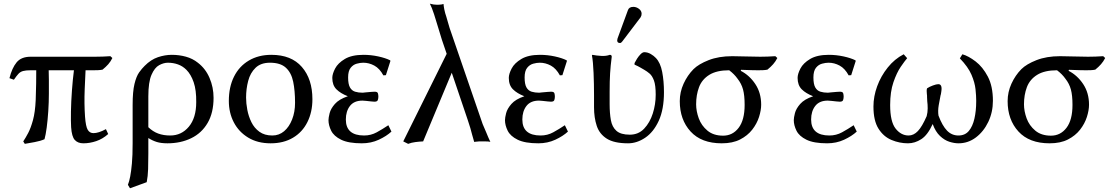

<svg xmlns="http://www.w3.org/2000/svg" viewBox="-20 -760 6002 1032"><path d="M144.5 -382.3Q118.7 -382.3 103.8 -378.2Q88.9 -374 78.9 -363Q68.8 -352.1 54.7 -331.5L30.8 -339.8Q44.4 -394.5 69.3 -424.8Q94.2 -455.1 144.5 -455.1H491.7Q532.2 -455.1 573.2 -458L584 -448.2Q574.7 -429.2 562 -414.8Q549.3 -400.4 531.2 -385.7Q519.5 -383.3 506.6 -382.8Q493.7 -382.3 481.4 -382.3H439.9Q437 -324.7 435.3 -281.7Q433.6 -238.8 434.1 -203.9Q434.6 -168.9 437 -133.3Q440.9 -79.6 451.7 -62Q462.4 -44.4 482.4 -44.4Q509.8 -44.4 549.3 -65.9L561.5 -39.6Q532.2 -13.2 497.3 -1.5Q462.4 10.3 428.2 10.3Q398.4 10.3 382.1 -7.6Q365.7 -25.4 362.3 -76.2Q360.4 -106.9 361.3 -160.6Q362.3 -214.4 366.7 -274.2Q371.1 -334 377.4 -382.3H241.7Q242.7 -356.9 242.7 -330.6Q242.7 -304.2 242.7 -279.8Q242.7 -273.4 242.7 -267.6Q242.7 -261.7 242.7 -256.8Q242.7 -210.9 239.5 -162.6Q236.3 -114.3 231 -74.2Q225.6 -34.2 219.2 -11.7Q197.3 -2 166.5 3.7Q135.7 9.3 113.3 13.2L105 0Q117.7 -19 131.6 -45.4Q145.5 -71.8 157.2 -114.3Q168.9 -156.7 171.9 -222.7Q173.8 -267.1 174.3 -311Q174.8 -355 174.8 -382.3Z M768.6 219.2 678.7 252 667.5 233.4Q674.8 215.3 679.9 188.2Q685.1 161.1 689 118.7Q692.9 76.2 692.9 10.3V-195.3Q692.9 -268.1 702.9 -309.1Q712.9 -350.1 728 -371.1Q743.2 -392.1 757.3 -405.8Q791 -439.9 828.9 -452.6Q866.7 -465.3 903.3 -465.3Q942.9 -465.3 979.2 -455.3Q1015.6 -445.3 1043.5 -422.9Q1085 -391.1 1106.4 -340.8Q1127.9 -290.5 1127.9 -234.4Q1127.9 -153.8 1095.9 -99.1Q1064 -44.4 1007.6 -17.1Q951.2 10.3 879.9 10.3Q846.2 10.3 823 3.2Q799.8 -3.9 777.3 -18.1V64.9Q777.3 110.4 776.1 148.9Q774.9 187.5 768.6 219.2ZM1034.7 -210.9Q1035.6 -275.4 1021 -317.9Q1006.3 -360.4 981.9 -384.8Q961.9 -404.8 936.5 -413.8Q911.1 -422.9 882.3 -422.9Q859.9 -422.9 835.4 -409.7Q811 -396.5 794.2 -357.7Q777.3 -318.8 777.3 -241.7V-76.2Q801.8 -52.7 830.3 -42.2Q858.9 -31.7 895 -31.7Q955.6 -31.7 995.1 -79.1Q1034.7 -126.5 1034.7 -210.9Z M1210 -217.3Q1210 -292.5 1237.8 -348.1Q1265.6 -403.8 1317.6 -434.6Q1369.6 -465.3 1438.5 -465.3Q1545.9 -465.3 1602.5 -400.1Q1659.2 -335 1659.2 -226.6Q1659.2 -157.7 1632.3 -103.8Q1605.5 -49.8 1554.9 -19.8Q1504.4 10.3 1434.6 10.3Q1364.7 10.3 1314.2 -20.3Q1263.7 -50.8 1236.8 -102.3Q1210 -153.8 1210 -217.3ZM1431.2 -422.9Q1381.8 -422.9 1353.5 -395.5Q1325.2 -368.2 1314 -325.2Q1302.7 -282.2 1302.7 -235.4Q1302.7 -204.6 1309.3 -169.7Q1315.9 -134.8 1331.3 -103.3Q1346.7 -71.8 1374.3 -51.8Q1401.9 -31.7 1443.8 -31.7Q1480 -31.7 1507.1 -54.7Q1534.2 -77.6 1550 -117.7Q1565.9 -157.7 1565.9 -207.5Q1565.9 -272.5 1555.9 -320.8Q1545.9 -369.1 1516.6 -396Q1487.3 -422.9 1431.2 -422.9Z M1932.6 -422.9Q1916.5 -422.9 1897.5 -417.7Q1878.4 -412.6 1864.7 -395.5Q1851.1 -378.4 1851.1 -343.8Q1851.1 -307.6 1861.1 -290Q1871.1 -272.5 1888.9 -267.1Q1906.7 -261.7 1929.2 -261.7Q1930.2 -261.7 1945.1 -263.4Q1960 -265.1 1975.8 -266.1Q1991.7 -267.1 1993.7 -267.1Q2008.8 -267.1 2011.2 -258.5Q2013.7 -250 2013.7 -240.7Q2013.7 -231 2010.7 -222.2Q2007.8 -213.4 1992.7 -213.4Q1988.8 -213.4 1974.9 -214.8Q1960.9 -216.3 1947.3 -217.8Q1933.6 -219.2 1928.2 -219.2Q1883.3 -219.2 1861.1 -190.7Q1838.9 -162.1 1838.9 -117.7Q1838.9 -31.7 1937 -31.7Q1973.6 -31.7 2004.9 -48.8Q2036.1 -65.9 2067.4 -86.9L2084 -52.7Q2057.6 -28.3 2016.1 -9Q1974.6 10.3 1924.8 10.3Q1853 10.3 1813.7 -9Q1774.4 -28.3 1760 -57.6Q1745.6 -86.9 1745.6 -114.3Q1745.6 -127.4 1751.7 -151.6Q1757.8 -175.8 1780 -201.2Q1802.2 -226.6 1849.6 -242.7Q1810.5 -257.8 1788.3 -280Q1766.1 -302.2 1766.1 -341.3Q1766.1 -362.3 1781.2 -391.6Q1796.4 -420.9 1833.7 -443.1Q1871.1 -465.3 1933.6 -465.3Q1973.6 -465.3 2012.9 -456.8Q2052.2 -448.2 2076.7 -436L2078.6 -432.6L2054.2 -356L2040.5 -355Q2020.5 -392.1 1991.9 -407.5Q1963.4 -422.9 1932.6 -422.9Z M2494.1 -115.2 2408.2 -369.1 2254.4 0Q2233.4 1 2212.6 3.7Q2191.9 6.3 2173.8 13.2L2147.5 0L2380.9 -470.7L2355 -546.9Q2346.7 -574.7 2337.6 -603.8Q2328.6 -632.8 2321.8 -655.3Q2314.9 -677.7 2313 -683.6L2301.3 -716.3Q2296.9 -726.1 2293.7 -733.2Q2290.5 -740.2 2290.5 -740.2Q2311.5 -734.4 2329.6 -734.4Q2329.6 -734.4 2342.3 -734.9Q2355 -735.4 2363.8 -738.8Q2364.7 -733.4 2365.7 -723.4Q2366.7 -713.4 2373 -689Q2374 -688 2378.4 -672.1Q2382.8 -656.2 2388.4 -637.7Q2394 -619.1 2396.5 -609.9L2574.2 -93.3Q2588.4 -61.5 2594.2 -46.6Q2600.1 -31.7 2604.2 -22.5Q2608.4 -13.2 2615.7 2.9Q2615.7 2.9 2611.1 1.5Q2606.4 0 2582 0Q2582 0 2574 0Q2565.9 0 2555.7 0Q2540.5 1 2534.7 2Q2528.8 2.9 2528.8 2.9Q2521.5 -21 2517.3 -37.4Q2513.2 -53.7 2508.3 -70.8Q2503.4 -87.9 2494.1 -115.2Z M2881.3 -422.9Q2865.2 -422.9 2846.2 -417.7Q2827.1 -412.6 2813.5 -395.5Q2799.8 -378.4 2799.8 -343.8Q2799.8 -307.6 2809.8 -290Q2819.8 -272.5 2837.6 -267.1Q2855.5 -261.7 2877.9 -261.7Q2878.9 -261.7 2893.8 -263.4Q2908.7 -265.1 2924.6 -266.1Q2940.4 -267.1 2942.4 -267.1Q2957.5 -267.1 2960 -258.5Q2962.4 -250 2962.4 -240.7Q2962.4 -231 2959.5 -222.2Q2956.5 -213.4 2941.4 -213.4Q2937.5 -213.4 2923.6 -214.8Q2909.7 -216.3 2896 -217.8Q2882.3 -219.2 2877 -219.2Q2832 -219.2 2809.8 -190.7Q2787.6 -162.1 2787.6 -117.7Q2787.6 -31.7 2885.7 -31.7Q2922.4 -31.7 2953.6 -48.8Q2984.9 -65.9 3016.1 -86.9L3032.7 -52.7Q3006.3 -28.3 2964.8 -9Q2923.3 10.3 2873.5 10.3Q2801.8 10.3 2762.5 -9Q2723.1 -28.3 2708.7 -57.6Q2694.3 -86.9 2694.3 -114.3Q2694.3 -127.4 2700.4 -151.6Q2706.5 -175.8 2728.8 -201.2Q2751 -226.6 2798.3 -242.7Q2759.3 -257.8 2737.1 -280Q2714.8 -302.2 2714.8 -341.3Q2714.8 -362.3 2730 -391.6Q2745.1 -420.9 2782.5 -443.1Q2819.8 -465.3 2882.3 -465.3Q2922.4 -465.3 2961.7 -456.8Q3001 -448.2 3025.4 -436L3027.3 -432.6L3002.9 -356L2989.3 -355Q2969.2 -392.1 2940.7 -407.5Q2912.1 -422.9 2881.3 -422.9Z M3256.8 -266.1V-200.2Q3256.8 -151.9 3263.4 -114.7Q3270 -77.6 3293.2 -56.9Q3316.4 -36.1 3365.2 -36.1Q3411.6 -36.1 3442.4 -68.6Q3473.1 -101.1 3488.8 -150.1Q3504.4 -199.2 3504.4 -251Q3504.4 -302.2 3494.9 -327.6Q3485.4 -353 3471.4 -364.7Q3457.5 -376.5 3442.9 -384.8Q3433.1 -390.1 3421.9 -397Q3410.6 -403.8 3390.6 -412.6Q3390.6 -412.6 3390.6 -416.7Q3390.6 -420.9 3390.6 -420.9Q3395 -430.2 3403.8 -444.1Q3412.6 -458 3423.3 -468.8Q3434.1 -479.5 3442.9 -479.5Q3460.9 -479.5 3477.8 -469.7Q3494.6 -460 3505.4 -448.2Q3529.8 -422.9 3539.3 -373.3Q3548.8 -323.7 3548.8 -264.2Q3548.8 -171.9 3520.8 -110.8Q3492.7 -49.8 3448 -19.8Q3403.3 10.3 3356 10.3Q3281.2 10.3 3241.7 -14.6Q3202.1 -39.6 3187.5 -83.5Q3172.9 -127.4 3172.9 -183.1V-249Q3172.9 -308.6 3170.4 -368.4Q3168 -428.2 3161.6 -462.4L3164.1 -465.3Q3187 -460.9 3212.4 -459.5Q3237.8 -458 3257.8 -465.3Q3268.1 -465.3 3268.1 -455.1Q3261.7 -405.8 3259.3 -365.7Q3256.8 -325.7 3256.8 -266.1ZM3384.3 -723.1Q3400.4 -723.1 3414.6 -712.4Q3428.7 -701.7 3428.7 -686Q3428.7 -675.3 3422.9 -666.5L3324.7 -537.1Q3318.8 -528.8 3312.5 -528.8Q3297.4 -528.8 3297.4 -543Q3297.4 -546.9 3299.3 -553.2L3355 -705.1Q3360.8 -723.1 3384.3 -723.1Z M4105 -385.7Q4093.8 -383.3 4080.8 -382.8Q4067.9 -382.3 4055.2 -382.3Q4042.5 -382.3 4022.9 -382.8Q4003.4 -383.3 3986.6 -384Q3969.7 -384.8 3963.4 -384.8L3961.4 -379.4Q4008.8 -355 4040 -307.9Q4071.3 -260.7 4071.3 -197.3Q4071.3 -167.5 4059.8 -131.3Q4048.3 -95.2 4023.2 -63Q3998 -30.8 3958 -10.3Q3918 10.3 3859.4 10.3Q3750 10.3 3691.9 -53.2Q3633.8 -116.7 3633.8 -216.3Q3633.8 -265.1 3654.3 -310.1Q3674.8 -355 3707.5 -388.2Q3734.9 -415.5 3789.1 -436.8Q3843.3 -458 3915.5 -458Q3952.6 -458 3990.7 -456.5Q4028.8 -455.1 4065.9 -455.1Q4106 -455.1 4147.5 -458L4158.2 -448.2Q4148.4 -429.2 4135.7 -414.8Q4123 -400.4 4105 -385.7ZM3866.7 -30.8Q3918 -30.8 3950.2 -73Q3982.4 -115.2 3982.4 -196.3Q3982.4 -247.1 3973.9 -278.8Q3965.3 -310.5 3944.3 -336.9Q3927.2 -361.3 3899.4 -382.3Q3832 -382.3 3792.5 -357.7Q3752.9 -333 3737.3 -291.5Q3721.7 -250 3721.7 -199.2Q3721.7 -163.1 3735.8 -124Q3750 -85 3782.5 -57.9Q3814.9 -30.8 3866.7 -30.8Z M4433.6 -422.9Q4417.5 -422.9 4398.4 -417.7Q4379.4 -412.6 4365.7 -395.5Q4352.1 -378.4 4352.1 -343.8Q4352.1 -307.6 4362.1 -290Q4372.1 -272.5 4389.9 -267.1Q4407.7 -261.7 4430.2 -261.7Q4431.2 -261.7 4446 -263.4Q4460.9 -265.1 4476.8 -266.1Q4492.7 -267.1 4494.6 -267.1Q4509.8 -267.1 4512.2 -258.5Q4514.6 -250 4514.6 -240.7Q4514.6 -231 4511.7 -222.2Q4508.8 -213.4 4493.7 -213.4Q4489.7 -213.4 4475.8 -214.8Q4461.9 -216.3 4448.2 -217.8Q4434.6 -219.2 4429.2 -219.2Q4384.3 -219.2 4362.1 -190.7Q4339.8 -162.1 4339.8 -117.7Q4339.8 -31.7 4438 -31.7Q4474.6 -31.7 4505.9 -48.8Q4537.1 -65.9 4568.4 -86.9L4585 -52.7Q4558.6 -28.3 4517.1 -9Q4475.6 10.3 4425.8 10.3Q4354 10.3 4314.7 -9Q4275.4 -28.3 4261 -57.6Q4246.6 -86.9 4246.6 -114.3Q4246.6 -127.4 4252.7 -151.6Q4258.8 -175.8 4281 -201.2Q4303.2 -226.6 4350.6 -242.7Q4311.5 -257.8 4289.3 -280Q4267.1 -302.2 4267.1 -341.3Q4267.1 -362.3 4282.2 -391.6Q4297.4 -420.9 4334.7 -443.1Q4372.1 -465.3 4434.6 -465.3Q4474.6 -465.3 4513.9 -456.8Q4553.2 -448.2 4577.6 -436L4579.6 -432.6L4555.2 -356L4541.5 -355Q4521.5 -392.1 4492.9 -407.5Q4464.4 -422.9 4433.6 -422.9Z M5316.9 -218.3Q5316.9 -156.7 5292 -104.7Q5267.1 -52.7 5225.3 -21.2Q5183.6 10.3 5131.8 10.3Q5109.4 10.3 5083 2Q5056.6 -6.3 5032.5 -29.1Q5008.3 -51.8 4993.2 -93.3Q4966.3 -34.2 4931.9 -12Q4897.5 10.3 4860.4 10.3Q4814.9 10.3 4772 -7.6Q4729 -25.4 4701.9 -68.4Q4674.8 -111.3 4674.8 -187.5Q4674.8 -241.7 4694.8 -296.4Q4714.8 -351.1 4751.5 -397Q4788.1 -442.9 4837.4 -468.3L4856 -447.3Q4843.3 -432.6 4821.5 -400.9Q4799.8 -369.1 4782.2 -318.1Q4764.6 -267.1 4764.6 -195.3Q4764.6 -106 4793.9 -68.8Q4823.2 -31.7 4863.8 -31.7Q4891.1 -31.7 4913.8 -55.7Q4936.5 -79.6 4960.9 -135.7Q4966.3 -155.8 4966.3 -177.5Q4966.3 -199.2 4963.9 -216.3Q4963.9 -222.7 4963.4 -228Q4962.9 -233.4 4962.9 -237.8Q4962.9 -241.7 4962.9 -245.8Q4962.9 -250 4961.9 -254.9Q4960.9 -262.7 4960.9 -271.2Q4960.9 -279.8 4962.9 -285.2Q4975.1 -293.5 4994.1 -300.5Q5013.2 -307.6 5023.4 -307.6Q5045.9 -307.6 5039.6 -268.1Q5038.6 -264.2 5038.1 -258.5Q5037.6 -252.9 5035.6 -248Q5030.8 -224.6 5025.6 -194.3Q5020.5 -164.1 5024.4 -138.7Q5044.9 -84 5070.3 -57.9Q5095.7 -31.7 5131.8 -31.7Q5167 -31.7 5187.5 -56.2Q5208 -80.6 5217.5 -122.3Q5227.1 -164.1 5227.1 -215.3Q5227.1 -216.3 5227.1 -217.8Q5227.1 -219.2 5227.1 -220.7Q5227.1 -244.6 5223.4 -280.3Q5219.7 -315.9 5201.7 -358.2Q5183.6 -400.4 5139.2 -446.3L5152.8 -468.3Q5185.5 -459 5223.9 -429.7Q5262.2 -400.4 5289.6 -348.4Q5316.9 -296.4 5316.9 -218.3Z M5867.2 -385.7Q5856 -383.3 5843 -382.8Q5830.1 -382.3 5817.4 -382.3Q5804.7 -382.3 5785.2 -382.8Q5765.6 -383.3 5748.8 -384Q5731.9 -384.8 5725.6 -384.8L5723.6 -379.4Q5771 -355 5802.2 -307.9Q5833.5 -260.7 5833.5 -197.3Q5833.5 -167.5 5822 -131.3Q5810.5 -95.2 5785.4 -63Q5760.3 -30.8 5720.2 -10.3Q5680.2 10.3 5621.6 10.3Q5512.2 10.3 5454.1 -53.2Q5396 -116.7 5396 -216.3Q5396 -265.1 5416.5 -310.1Q5437 -355 5469.7 -388.2Q5497.1 -415.5 5551.3 -436.8Q5605.5 -458 5677.7 -458Q5714.8 -458 5752.9 -456.5Q5791 -455.1 5828.1 -455.1Q5868.2 -455.1 5909.7 -458L5920.4 -448.2Q5910.6 -429.2 5897.9 -414.8Q5885.3 -400.4 5867.2 -385.7ZM5628.9 -30.8Q5680.2 -30.8 5712.4 -73Q5744.6 -115.2 5744.6 -196.3Q5744.6 -247.1 5736.1 -278.8Q5727.5 -310.5 5706.5 -336.9Q5689.5 -361.3 5661.6 -382.3Q5594.2 -382.3 5554.7 -357.7Q5515.1 -333 5499.5 -291.5Q5483.9 -250 5483.9 -199.2Q5483.9 -163.1 5498 -124Q5512.2 -85 5544.7 -57.9Q5577.1 -30.8 5628.9 -30.8Z"/></svg>

Font: Kurinto Seri
Style: Regular
Weight: 400
Designer: Kurinto was developed by Clint Goss from a range of fonts that are compatible with the SIL Open Font License Version 1.1
Foundry: Clinton F. Goss
Version: Version 2.196; July 25, 2020